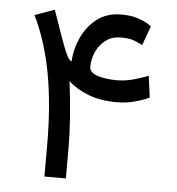

<svg xmlns="http://www.w3.org/2000/svg" viewBox="-49 -694 681 740"><g transform="rotate(5 291.5 -324.0)"><path d="M133.8 -644 57.6 -616.7C88.4 -553.7 111.8 -481.4 127 -399.9C142.1 -318.4 149.9 -225.1 149.9 -121.1V0H232.9V-119.6C232.9 -189.5 226.6 -274.4 214.4 -375C234.4 -356 260.3 -340.3 291.5 -328.1C322.3 -315.9 359.4 -309.6 402.8 -309.6C425.3 -309.6 446.8 -312 466.8 -317.4C486.8 -322.3 507.3 -329.1 527.8 -338.4L516.6 -421.9C497.1 -414.1 477.1 -407.7 457 -402.3C436.5 -397 415 -394 392.6 -394C378.4 -394 363.3 -395.5 347.2 -397.9C331.1 -400.4 317.4 -404.3 306.2 -410.6C294.9 -417 289.1 -425.3 289.1 -436.5C289.1 -457.5 293.5 -477.1 302.2 -496.1C310.5 -514.6 323.2 -529.8 339.4 -542C355.5 -553.7 374.5 -559.6 396.5 -559.6C419.4 -559.6 437.5 -557.1 450.2 -551.8C462.4 -546.4 472.7 -542 481 -537.6L508.3 -612.8C506.3 -614.3 500.5 -618.2 491.2 -624C481.4 -629.4 468.3 -634.8 451.7 -640.1C435.1 -645.5 415 -647.9 391.1 -647.9C354 -647.9 322.8 -638.2 296.9 -618.2C271 -598.1 251.5 -572.8 237.8 -542.5C224.1 -512.2 216.8 -481.4 215.3 -450.7C211.9 -452.1 209 -455.1 205.6 -459C202.1 -462.9 197.3 -471.2 191.9 -483.9C186.5 -496.1 178.7 -516.1 168.9 -543.5Z"/></g></svg>

Font: Vazir
Style: Regular
Weight: 400
Designer: Saber Rastikerdar
Foundry: Saber Rastikerdar
Version: Version 27.002;January 24, 2021;FontCreator 13.0.0.2683 64-b